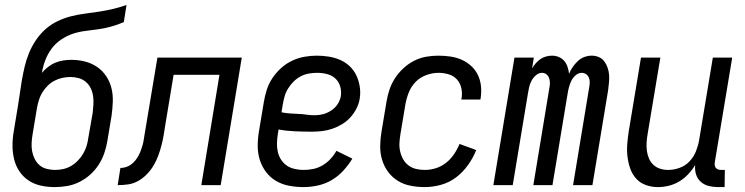

<svg xmlns="http://www.w3.org/2000/svg" viewBox="-20 -755 3040 783"><path d="M203 8Q174 8 146.5 2Q119 -4 96.5 -19Q74 -34 59 -56.5Q44 -79 37.5 -106Q31 -133 31 -161.5Q31 -190 36 -219L53 -322Q57 -348 61 -374.5Q65 -401 69 -427Q74 -455 80.5 -483Q87 -511 98 -538Q109 -565 126 -590.5Q143 -616 165.5 -636Q188 -656 215.5 -669Q243 -682 271 -689Q299 -696 327 -699.5Q355 -703 384 -707.5Q413 -712 441 -718.5Q469 -725 496 -735L485 -665Q460 -654 434.5 -647Q409 -640 382.5 -636Q356 -632 330 -629Q304 -626 279 -618Q254 -610 230 -594Q206 -578 190 -556Q174 -534 164.5 -509Q155 -484 151 -458Q162 -471 176 -482Q190 -493 206 -499.5Q222 -506 238.5 -508.5Q255 -511 271 -511Q300 -511 327 -504Q354 -497 376 -482Q398 -467 413 -444.5Q428 -422 434.5 -395.5Q441 -369 440 -340.5Q439 -312 435 -283L418 -181Q414 -156 405.5 -131Q397 -106 382.5 -83.5Q368 -61 348 -43Q328 -25 304 -13Q280 -1 254 3.5Q228 8 203 8ZM204 -62Q221 -62 237.5 -65.5Q254 -69 269.5 -78Q285 -87 297.5 -100Q310 -113 319 -128Q328 -143 333 -159.5Q338 -176 340 -192L358 -295Q360 -312 361 -329.5Q362 -347 359.5 -364Q357 -381 349.5 -396Q342 -411 329.5 -421.5Q317 -432 300.5 -436.5Q284 -441 267 -441Q251 -441 234.5 -437.5Q218 -434 202.5 -426Q187 -418 174.5 -405.5Q162 -393 153 -378.5Q144 -364 139 -348Q134 -332 131 -316L113 -208Q110 -190 109 -172.5Q108 -155 111 -138.5Q114 -122 121.5 -107Q129 -92 141 -81.5Q153 -71 170 -66.5Q187 -62 204 -62Z M460 0 471 -70Q482 -70 493.5 -73.5Q505 -77 515 -84.5Q525 -92 532.5 -101.5Q540 -111 545.5 -121.5Q551 -132 555 -143Q559 -154 562 -165Q565 -176 566.5 -187Q568 -198 570 -209L622 -520H966L880 0H801L875 -450H688L654 -245Q651 -225 647.5 -204Q644 -183 638.5 -162Q633 -141 625.5 -120.5Q618 -100 606.5 -80.5Q595 -61 579 -44.5Q563 -28 543.5 -17Q524 -6 502.5 -3Q481 0 460 0Z M1218 8Q1188 8 1159 2.5Q1130 -3 1106 -17Q1082 -31 1065 -53.5Q1048 -76 1039.5 -103Q1031 -130 1031 -159.5Q1031 -189 1036 -219L1056 -339Q1060 -364 1068 -389Q1076 -414 1091 -436.5Q1106 -459 1126.5 -477.5Q1147 -496 1171.5 -507.5Q1196 -519 1221.5 -523.5Q1247 -528 1272 -528Q1297 -528 1321.5 -524Q1346 -520 1367.5 -510.5Q1389 -501 1406 -485Q1423 -469 1433 -448Q1443 -427 1447 -402.5Q1451 -378 1447 -353Q1444 -333 1434 -313Q1424 -293 1409 -276.5Q1394 -260 1375 -248.5Q1356 -237 1335.5 -230Q1315 -223 1294 -220.5Q1273 -218 1252 -218Q1218 -218 1183 -219.5Q1148 -221 1116 -227L1113 -208Q1110 -189 1109.5 -171Q1109 -153 1113 -135.5Q1117 -118 1126.5 -103.5Q1136 -89 1150 -79.5Q1164 -70 1182 -66Q1200 -62 1218 -62Q1238 -62 1257.5 -66Q1277 -70 1295 -80.5Q1313 -91 1327.5 -106.5Q1342 -122 1352 -140L1417 -108Q1401 -82 1380 -59Q1359 -36 1332.5 -20.5Q1306 -5 1276 1.5Q1246 8 1218 8ZM1264 -285Q1281 -285 1298 -289.5Q1315 -294 1331 -304.5Q1347 -315 1357 -330.5Q1367 -346 1370 -363Q1373 -384 1367 -403.5Q1361 -423 1347 -435.5Q1333 -448 1313.5 -453Q1294 -458 1273 -458Q1256 -458 1239 -455Q1222 -452 1206 -443.5Q1190 -435 1177 -422Q1164 -409 1154.5 -393.5Q1145 -378 1140.5 -361.5Q1136 -345 1133 -328L1128 -297Q1143 -294 1160.5 -292.5Q1178 -291 1195.5 -290.5Q1213 -290 1229.5 -287.5Q1246 -285 1264 -285Z M1712 8Q1683 8 1654.5 2.5Q1626 -3 1602.5 -17.5Q1579 -32 1562.5 -54.5Q1546 -77 1538 -104Q1530 -131 1530.5 -160.5Q1531 -190 1536 -219L1556 -339Q1560 -364 1568 -388.5Q1576 -413 1590.5 -435.5Q1605 -458 1625 -476.5Q1645 -495 1668.5 -507Q1692 -519 1717 -523.5Q1742 -528 1767 -528Q1792 -528 1816.5 -524.5Q1841 -521 1862.5 -511.5Q1884 -502 1901.5 -486Q1919 -470 1929 -449Q1939 -428 1941.5 -403.5Q1944 -379 1940 -354L1939 -349H1861L1862 -352Q1866 -374 1861.5 -395Q1857 -416 1843.5 -431Q1830 -446 1809.5 -452Q1789 -458 1768 -458Q1743 -458 1717.5 -448.5Q1692 -439 1674 -420Q1656 -401 1646.5 -376.5Q1637 -352 1633 -328L1613 -208Q1610 -190 1609 -172Q1608 -154 1612 -137Q1616 -120 1624.5 -105Q1633 -90 1646.5 -80Q1660 -70 1677 -66Q1694 -62 1713 -62Q1735 -62 1757.5 -69Q1780 -76 1799 -91Q1818 -106 1831.5 -126Q1845 -146 1854 -168L1922 -143Q1910 -112 1889 -82.5Q1868 -53 1840.5 -32Q1813 -11 1779 -1.5Q1745 8 1712 8Z M1992 0 2078 -520H2157L2150 -476Q2156 -487 2165 -497Q2174 -507 2184 -514Q2194 -521 2206.5 -524.5Q2219 -528 2231 -528Q2246 -528 2259 -522.5Q2272 -517 2281 -506.5Q2290 -496 2294.5 -482Q2299 -468 2301 -454Q2306 -468 2315.5 -481.5Q2325 -495 2336.5 -506Q2348 -517 2363 -522.5Q2378 -528 2393 -528Q2409 -528 2422.5 -522Q2436 -516 2444.5 -504.5Q2453 -493 2458 -478.5Q2463 -464 2464 -449Q2465 -434 2463.5 -418.5Q2462 -403 2460 -387L2396 0H2317L2383 -400Q2385 -410 2385 -420Q2385 -430 2381.5 -438.5Q2378 -447 2370 -452.5Q2362 -458 2352 -458Q2339 -458 2327.5 -448Q2316 -438 2310 -425.5Q2304 -413 2300.5 -400Q2297 -387 2295 -374L2233 0H2155L2221 -400Q2223 -410 2222.5 -420Q2222 -430 2218.5 -438.5Q2215 -447 2207.5 -452.5Q2200 -458 2190 -458Q2177 -458 2165.5 -448Q2154 -438 2147.5 -425.5Q2141 -413 2138 -400Q2135 -387 2133 -374L2071 0Z M2663 8Q2637 8 2613.5 -0.5Q2590 -9 2574 -27Q2558 -45 2550 -68Q2542 -91 2539 -116Q2536 -141 2538 -167Q2540 -193 2544 -219L2594 -520H2673L2621 -208Q2618 -191 2617 -174Q2616 -157 2618 -140.5Q2620 -124 2626.5 -109Q2633 -94 2644.5 -83Q2656 -72 2672 -67Q2688 -62 2705 -62Q2728 -62 2751.5 -70.5Q2775 -79 2792 -97Q2809 -115 2818 -137.5Q2827 -160 2831 -183L2887 -520H2966L2895 -93Q2894 -86 2895 -80Q2896 -74 2899.5 -70Q2903 -66 2908.5 -64Q2914 -62 2921 -62H2936L2935 8H2909Q2889 8 2870.5 3.5Q2852 -1 2838 -13.5Q2824 -26 2818.5 -44Q2813 -62 2815 -82Q2803 -62 2786.5 -44.5Q2770 -27 2750 -15Q2730 -3 2707.5 2.5Q2685 8 2663 8Z"/></svg>

Font: Iosevka Curly
Style: Italic
Weight: 400
Italic angle: -9°
Monospace: yes
Designer: Belleve Invis
Foundry: Belleve Invis
Version: Version 22.1.2; ttfautohint (v1.8.4)